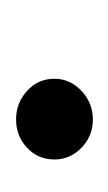

<svg xmlns="http://www.w3.org/2000/svg" viewBox="33 -164 138 245"><g transform="rotate(-90 102.5 -41.0)"><path d="M73 8Q52 8 37 -6.5Q22 -21 22 -41Q22 -62 37 -76Q52 -90 73 -90Q94 -90 109.5 -76Q125 -62 125 -41Q125 -21 109.5 -6.5Q94 8 73 8Z"/></g></svg>

Font: Alumni Sans SemiBold
Style: Italic
Weight: 600
Italic angle: -8°
Version: Version 1.016